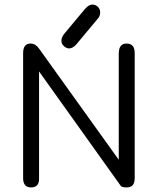

<svg xmlns="http://www.w3.org/2000/svg" viewBox="-20 -820 696 847"><path d="M540 6.8C562.8 6.8 574.2 -6.8 574.2 -34.2V-585.9C574.2 -613.9 562.2 -627.9 538.1 -627.9C515.3 -627.9 503.9 -613 503.9 -583V-115.2L152.3 -605.5C141.9 -620.4 129.6 -627.9 115.2 -627.9C93.1 -627.9 82 -613.9 82 -585.9V-34.2C82 -6.8 93.8 6.8 117.2 6.8C140.6 6.8 152.3 -5.9 152.3 -31.2V-504.9L512.7 0C516 4.6 525.1 6.8 540 6.8ZM285.2 -606.4C295.6 -606.4 306.3 -612.6 317.4 -625L411.1 -737.3C418.3 -745.1 421.9 -754.2 421.9 -764.6C421.9 -775.1 418.5 -783.5 411.6 -790C404.8 -796.5 396.8 -799.8 387.7 -799.8C377.3 -799.8 366.5 -793.6 355.5 -781.2L261.7 -668.9C254.6 -659.2 251 -649.7 251 -640.6C251 -630.9 254.7 -622.7 262.2 -616.2C269.7 -609.7 277.3 -606.4 285.2 -606.4Z"/></svg>

Font: Jura
Style: DemiBold
Weight: 600
Version: Version 2.5.1